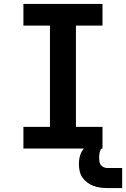

<svg xmlns="http://www.w3.org/2000/svg" viewBox="-20 -755 641 976"><path d="M99 0V-110H234V-625H99V-735H501V-625H366V-110H501V0ZM526 201Q508 201 490 198.5Q472 196 455.5 190Q439 184 424 173Q409 162 399 147.5Q389 133 385 115Q381 97 381 79Q381 63 384 47.5Q387 32 394.5 17.5Q402 3 413.5 -8Q425 -19 439 -26Q453 -33 469 -36Q485 -39 501 -39V0Q494 0 491 7Q488 14 486.5 20.5Q485 27 484.5 33.5Q484 40 484 47Q484 57 485.5 66.5Q487 76 492.5 83.5Q498 91 507 95Q516 99 526 99H601V201Z"/></svg>

Font: Iosevka Slab XBdEx
Style: Regular
Weight: 800
Width: 7
Monospace: yes
Designer: Belleve Invis
Foundry: Belleve Invis
Version: Version 11.1.0; ttfautohint (v1.8.3)